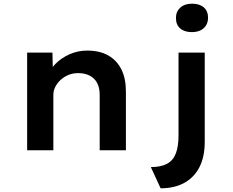

<svg xmlns="http://www.w3.org/2000/svg" viewBox="-20 -814 1260 1040"><path d="M127 0V-529H264L267 -405L233 -395Q247 -433 278.5 -466Q310 -499 355.5 -519.5Q401 -540 452 -540Q521 -540 567.5 -513Q614 -486 638 -437Q662 -388 662 -319V0H520V-300Q520 -339 506 -365Q492 -391 465.5 -404.5Q439 -418 404 -418Q374 -418 349.5 -407.5Q325 -397 307 -380Q289 -363 279 -342.5Q269 -322 269 -300V0H199Q171 0 153 0Q135 0 127 0ZM850 206 797 91Q852 91 885 73Q918 55 932.5 17Q947 -21 947 -80V-529H1089V-46Q1089 36 1060 92Q1031 148 977.5 177Q924 206 850 206ZM1020 -640Q979 -640 956 -660Q933 -680 933 -717Q933 -751 956.5 -772.5Q980 -794 1020 -794Q1061 -794 1084 -774Q1107 -754 1107 -717Q1107 -683 1083.5 -661.5Q1060 -640 1020 -640Z"/></svg>

Font: Lexend Exa SemiBold
Style: Regular
Weight: 600
Designer: Bonnie Shaver-Troup, Thomas Jockin
Foundry: Lexend
Version: Version 1.007